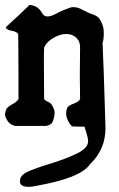

<svg xmlns="http://www.w3.org/2000/svg" viewBox="-23 -512 476 767"><path d="M152.3 -262.7 153.3 -116.2Q157.2 -110.4 167.5 -106Q177.7 -101.6 181.6 -96.7Q195.3 -75.2 195.3 -62.5Q195.3 -49.8 190.9 -35.2Q186.5 -20.5 179.7 -16.1Q172.9 -11.7 161.1 -8.8H37.1Q17.6 -14.6 8.8 -26.4Q-2.9 -44.9 -2.9 -53.7Q-2.9 -62.5 1 -73.2Q4.9 -84 24.9 -94.7Q44.9 -105.5 50.8 -116.2V-227.5Q50.8 -297.9 49.8 -376Q43.9 -385.7 22.9 -389.2Q2 -392.6 0 -403.3Q59.6 -457 94.7 -492.2Q127.9 -490.2 144.5 -460.9Q152.3 -446.3 166.5 -446.3Q180.7 -446.3 200.7 -457Q220.7 -467.8 226.6 -469.7Q232.4 -471.7 246.1 -477.5Q259.8 -483.4 268.6 -483.4H271.5Q287.1 -483.4 305.2 -473.6Q323.2 -463.9 329.1 -461.4Q335 -459 345.7 -455.1Q365.2 -449.2 374 -437.5Q391.6 -412.1 391.6 -382.3Q391.6 -352.5 386.7 -340.8Q391.6 -239.3 398.4 0Q398.4 85 336.9 143.6Q300.8 198.2 127 229.5Q120.1 230.5 111.3 232.4Q102.5 234.4 91.8 234.4Q56.6 234.4 56.6 212.4Q56.6 190.4 81.1 177.2Q105.5 164.1 173.8 143.1Q242.2 122.1 285.6 100.6Q329.1 79.1 329.1 51.8Q329.1 38.1 314.5 -5.9L266.6 -6.8Q257.8 -11.7 249.5 -28.3Q241.2 -44.9 241.2 -57.6Q241.2 -70.3 245.1 -80.1Q249 -89.8 270.5 -97.7Q292 -105.5 296.9 -116.2Q295.9 -167 295.9 -212.9L296.9 -324.2Q296.9 -345.7 283.2 -359.9Q269.5 -374 248 -376H240.2Q216.8 -376 189.9 -360.4Q163.1 -344.7 153.3 -322.3Q152.3 -299.8 152.3 -262.7Z"/></svg>

Font: Essays1743
Style: Medium
Weight: 500
Designer: Based on the typeface in a 1743 English translation of the essays of Montaigne.  PostScript/TrueType font designed by Jo
Version: Version 002.100